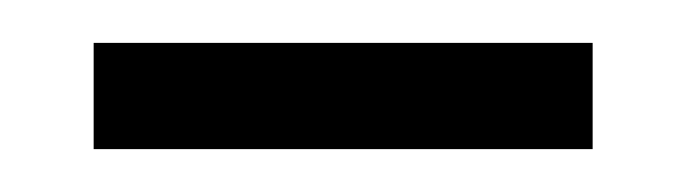

<svg xmlns="http://www.w3.org/2000/svg" viewBox="-20 -359 326 90"><path d="M23.9 -289.1V-338.9H257.8V-289.1Z"/></svg>

Font: Heebo Light
Style: Regular
Weight: 300
Designer: Oded Ezer
Foundry: Meir Sadan
Version: Version 2.001; ttfautohint (v1.5.14-ce02) -l 8 -r 50 -G 200 